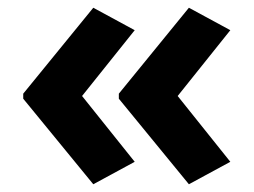

<svg xmlns="http://www.w3.org/2000/svg" viewBox="-20 -522 655 496"><path d="M40 -280 221 -502 328 -444 192 -274 328 -104 221 -46 40 -267ZM287 -280 468 -502 575 -444 439 -274 575 -104 468 -46 287 -267Z"/></svg>

Font: Noto Sans Sinhala
Style: Regular
Weight: 400
Designer: Jelle Bosma - Monotype Design Team
Foundry: Monotype Imaging Inc.
Version: Version 2.006